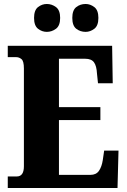

<svg xmlns="http://www.w3.org/2000/svg" viewBox="-20 -944 637 964"><path d="M19 0V-58H64Q100 -58 100 -109V-600Q100 -637 88 -647Q76 -657 62 -657H19V-714H543L546 -526H472L467 -574Q465 -613 452 -631Q439 -649 408 -649H276V-406H484V-341H276V-66H434Q463 -66 477 -86.5Q491 -107 496 -140L503 -188H575L570 0ZM410 -784Q383 -784 363 -799.5Q343 -815 343 -854Q343 -893 363 -908.5Q383 -924 410 -924Q433 -924 453.5 -908.5Q474 -893 474 -854Q474 -815 453.5 -799.5Q433 -784 410 -784ZM215 -784Q191 -784 171 -799.5Q151 -815 151 -854Q151 -893 171 -908.5Q191 -924 215 -924Q240 -924 261 -908.5Q282 -893 282 -854Q282 -815 261 -799.5Q240 -784 215 -784Z"/></svg>

Font: Noto Serif Hebrew Condensed Black
Style: Regular
Weight: 900
Width: 3
Designer: Monotype Design Team
Foundry: Monotype Imaging Inc.
Version: Version 2.004; ttfautohint (v1.8.4.7-5d5b)